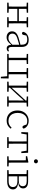

<svg xmlns="http://www.w3.org/2000/svg" viewBox="1762 -2517 902 4466"><g transform="rotate(90 2213.0 -284.0)"><path d="M132 0Q132 -30 132.5 -67Q133 -104 133 -143Q133 -182 133 -216V-271Q133 -306 133 -344.5Q133 -383 132.5 -420.5Q132 -458 132 -487H187Q187 -458 186.5 -420Q186 -382 186 -342Q186 -302 186 -264V-242Q186 -196 186 -151.5Q186 -107 186.5 -68.5Q187 -30 187 0ZM469 0Q470 -30 470 -68.5Q470 -107 470.5 -151Q471 -195 471 -242V-264Q471 -302 470.5 -342Q470 -382 470 -420Q470 -458 469 -487H525Q524 -458 524 -420.5Q524 -383 523.5 -344.5Q523 -306 523 -271V-216Q523 -182 523.5 -143Q524 -104 524 -67Q524 -30 525 0ZM42 0V-33L151 -38H169L276 -33V0ZM42 -455V-487H276V-455L169 -449H151ZM380 0V-33L488 -38H507L614 -33V0ZM380 -455V-487H614V-455L507 -449H488ZM165 -236V-271H491V-236Z M847 13Q787 13 748 -20.5Q709 -54 709 -114Q709 -152 725.5 -180Q742 -208 775.5 -229Q809 -250 861 -266Q892 -275 922 -283Q952 -291 982.5 -299Q1013 -307 1042 -314V-286Q1001 -275 958 -262Q915 -249 874 -236Q835 -224 810 -207.5Q785 -191 773.5 -170Q762 -149 762 -123Q762 -78 789.5 -53.5Q817 -29 865 -29Q896 -29 921.5 -41Q947 -53 974 -76Q1001 -99 1034 -133L1037 -88H1015Q992 -58 967.5 -35.5Q943 -13 914 0Q885 13 847 13ZM1106 11Q1067 11 1045.5 -16.5Q1024 -44 1022 -100L1020 -102V-331Q1020 -382 1007 -411.5Q994 -441 967 -453.5Q940 -466 899 -466Q866 -466 837.5 -458Q809 -450 783 -434L811 -463L792 -380Q788 -362 779 -353.5Q770 -345 755 -345Q740 -345 731.5 -353.5Q723 -362 721 -374Q737 -435 786.5 -467.5Q836 -500 910 -500Q962 -500 998 -483.5Q1034 -467 1053 -431Q1072 -395 1072 -339V-108Q1072 -62 1086 -45Q1100 -28 1123 -28Q1137 -28 1147.5 -32.5Q1158 -37 1166 -43L1179 -20Q1166 -7 1148 2Q1130 11 1106 11Z M1324 0Q1324 -30 1324.5 -67Q1325 -104 1325 -143Q1325 -182 1325 -216V-271Q1325 -306 1325 -344.5Q1325 -383 1324.5 -420.5Q1324 -458 1324 -487H1379Q1379 -458 1378.5 -420.5Q1378 -383 1378 -344.5Q1378 -306 1378 -271V-216Q1378 -182 1378 -143Q1378 -104 1378.5 -67Q1379 -30 1379 0ZM1654 0Q1654 -30 1654.5 -67Q1655 -104 1655 -143Q1655 -182 1655 -216V-271Q1655 -306 1655 -344.5Q1655 -383 1654.5 -420.5Q1654 -458 1654 -487H1709Q1708 -458 1708 -420.5Q1708 -383 1707.5 -344.5Q1707 -306 1707 -271V-216Q1707 -182 1707.5 -143Q1708 -104 1708 -67Q1708 -30 1709 0ZM1766 147 1751 -24 1778 0H1357V-34H1805L1802 147ZM1234 -455V-487H1468V-455L1361 -449H1343ZM1564 -455V-487H1798V-455L1691 -449H1673ZM1234 0V-33L1343 -38H1354V0Z M1880 0V-33L1988 -38H2007L2114 -33V0ZM2224 0V-33L2332 -38H2350L2458 -33V0ZM1970 0Q1970 -30 1970.5 -67Q1971 -104 1971 -143Q1971 -182 1971 -216V-271Q1971 -306 1971 -344.5Q1971 -383 1970.5 -420.5Q1970 -458 1970 -487H2022L2020 0ZM2008 -49 1995 -86H2006L2167 -267L2329 -440L2341 -401H2330L2169 -221ZM2316 0 2319 -487H2368Q2368 -458 2367.5 -420.5Q2367 -383 2367 -344.5Q2367 -306 2367 -271V-216Q2367 -182 2367 -143Q2367 -104 2367.5 -67Q2368 -30 2368 0ZM1880 -455V-487H2114V-455L2007 -449H1989ZM2224 -455V-487H2458V-455L2350 -449H2332Z M2785 12Q2714 12 2661.5 -19Q2609 -50 2579.5 -106.5Q2550 -163 2550 -240Q2550 -319 2582.5 -377.5Q2615 -436 2669.5 -468Q2724 -500 2789 -500Q2834 -500 2871 -486Q2908 -472 2933.5 -446.5Q2959 -421 2971 -387Q2969 -373 2960.5 -364.5Q2952 -356 2937 -356Q2921 -356 2912 -365.5Q2903 -375 2897 -390L2870 -469L2911 -430Q2885 -448 2857 -457Q2829 -466 2792 -466Q2739 -466 2696.5 -439Q2654 -412 2630 -362Q2606 -312 2606 -244Q2606 -177 2629.5 -129Q2653 -81 2695.5 -55.5Q2738 -30 2793 -30Q2827 -30 2855 -39Q2883 -48 2906.5 -64Q2930 -80 2951 -103L2973 -82Q2953 -56 2927.5 -34.5Q2902 -13 2867 -0.5Q2832 12 2785 12Z M3052 -329 3059 -487H3533L3541 -329H3505L3481 -478L3507 -453H3085L3111 -478L3088 -329ZM3170 0V-33L3287 -38H3305L3422 -33V0ZM3269 0Q3269 -30 3269.5 -67Q3270 -104 3270 -143Q3270 -182 3270 -216V-271Q3270 -306 3270 -344.5Q3270 -383 3269.5 -420.5Q3269 -458 3269 -487H3324Q3323 -458 3323 -420.5Q3323 -383 3322.5 -344.5Q3322 -306 3322 -271V-216Q3322 -182 3322.5 -143Q3323 -104 3323 -67Q3323 -30 3324 0Z M3617 0V-33L3727 -38H3745L3851 -33V0ZM3708 0Q3709 -30 3709 -67Q3709 -104 3709.5 -143Q3710 -182 3710 -215V-266Q3710 -311 3709.5 -352.5Q3709 -394 3708 -433L3613 -435V-465L3745 -492L3763 -489L3762 -375V-215Q3762 -182 3762.5 -143Q3763 -104 3763 -67Q3763 -30 3764 0ZM3732 -623Q3712 -623 3698.5 -636Q3685 -649 3685 -669Q3685 -689 3698.5 -702Q3712 -715 3732 -715Q3752 -715 3765.5 -702Q3779 -689 3779 -669Q3779 -649 3765.5 -636Q3752 -623 3732 -623Z M3938 0V-33L4047 -38L4061 -34H4196Q4266 -34 4298.5 -60.5Q4331 -87 4331 -134Q4331 -165 4317.5 -188.5Q4304 -212 4273.5 -225Q4243 -238 4193 -238H4061V-270H4189Q4252 -270 4281.5 -294.5Q4311 -319 4311 -365Q4311 -407 4282.5 -430.5Q4254 -454 4191 -454H4061L4047 -449L3938 -455V-487H4199Q4254 -487 4290.5 -473Q4327 -459 4345 -432.5Q4363 -406 4363 -370Q4363 -338 4347.5 -313.5Q4332 -289 4301 -274Q4270 -259 4224 -256L4225 -254Q4304 -251 4345 -220.5Q4386 -190 4386 -133Q4386 -96 4366.5 -66Q4347 -36 4306.5 -18Q4266 0 4204 0ZM4028 0Q4028 -30 4028.5 -67Q4029 -104 4029 -143Q4029 -182 4029 -216V-271Q4029 -306 4029 -344.5Q4029 -383 4028.5 -420.5Q4028 -458 4028 -487H4083Q4082 -458 4082 -420Q4082 -382 4081.5 -341Q4081 -300 4081 -261V-216Q4081 -182 4081.5 -143Q4082 -104 4082 -67Q4082 -30 4083 0Z"/></g></svg>

Font: Source Serif 4 Light
Style: Regular
Weight: 300
Designer: Frank Grießhammer
Foundry: Adobe Systems Incorporated
Version: Version 4.004;hotconv 1.0.116;makeotfexe 2.5.65601